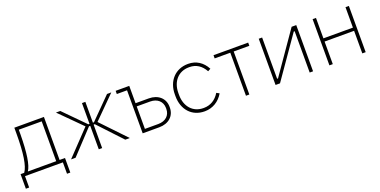

<svg xmlns="http://www.w3.org/2000/svg" viewBox="-17 -1214 4022 2030"><g transform="rotate(-20 1994.0 -199.0)"><path d="M26 128H63V0H489V128H526V-36H465V-520H132V-457C132 -232 111 -97 67 -36H26ZM108 -36C147 -93 167 -222 169 -433V-484H427V-36Z M893 0H931V-264H944L1191 0H1242L979 -276L1223 -520H1175L943 -286H931V-520H893V-286H880L649 -520H600L844 -276L581 0H632L879 -264H893Z M1387 0H1574C1679 0 1750 -63 1750 -157V-168C1750 -261 1679 -325 1574 -325H1425V-520H1272V-484H1387ZM1425 -36V-289H1576C1657 -289 1710 -240 1710 -168V-157C1710 -84 1657 -36 1576 -36Z M2082 6H2087C2173 6 2250 -40 2296 -119L2264 -136C2223 -68 2162 -31 2089 -31H2082C1966 -31 1887 -118 1887 -249V-271C1887 -401 1966 -489 2084 -489H2091C2164 -489 2222 -452 2262 -380L2293 -397C2250 -480 2177 -526 2090 -526H2086C1945 -526 1847 -422 1847 -271V-249C1847 -98 1942 6 2082 6Z M2549 0H2587V-484H2763V-520H2373V-484H2549Z M2882 0H2932L3256 -465H3266V0H3304V-520H3252L2930 -56H2920V-520H2882Z M3488 0H3526V-254H3858V0H3896V-520H3858V-290H3526V-520H3488Z"/></g></svg>

Font: Fixel Text ExtraLight
Style: Regular
Weight: 200
Width: 4
Designer: AlfaBravo + MacPaw
Foundry: Kyrylo Tkachov, Marchela Mozhyna, Serhii Makarenko, Maria Weinstein, Zakhar Kryvoshyya
Version: Version 1.211